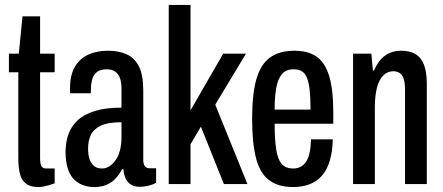

<svg xmlns="http://www.w3.org/2000/svg" viewBox="-20 -744 1789 776"><path d="M136 12Q102 12 84 -2.5Q66 -17 60 -43.5Q54 -70 54 -104V-452H16V-527H56L71 -678H142V-527H201V-452H142V-107Q142 -84 147 -73.5Q152 -63 167 -63H201V-3Q190 1 178 4.5Q166 8 155.5 10Q145 12 136 12Z M361 12Q334 12 312 3Q290 -6 275 -23.5Q260 -41 252.5 -68Q245 -95 245 -130Q245 -168 256 -200Q267 -232 292.5 -256.5Q318 -281 362 -295Q406 -309 471 -309V-385Q471 -411 465 -428Q459 -445 445.5 -454.5Q432 -464 411 -464Q384 -464 370 -451.5Q356 -439 351.5 -419Q347 -399 347 -375V-367H264Q263 -371 263 -376Q263 -381 263 -386Q263 -442 283.5 -475.5Q304 -509 338.5 -524Q373 -539 416 -539Q459 -539 491 -525Q523 -511 541 -476.5Q559 -442 559 -379V-98Q559 -81 565.5 -72.5Q572 -64 584 -64H611V-5Q598 2 580.5 6.5Q563 11 545 11Q523 11 508.5 1.5Q494 -8 487 -24.5Q480 -41 479 -60H473Q463 -40 448 -23.5Q433 -7 411.5 2.5Q390 12 361 12ZM393 -63Q407 -63 420.5 -71Q434 -79 446 -95Q458 -111 464.5 -135Q471 -159 471 -190V-250Q415 -250 386 -235.5Q357 -221 346.5 -197Q336 -173 336 -144Q336 -117 342.5 -99Q349 -81 361.5 -72Q374 -63 393 -63Z M662 0V-724H750V-298L882 -527H974L850 -321L980 0H885L792 -232L750 -161V0Z M1165 12Q1105 12 1068 -15.5Q1031 -43 1015 -104Q999 -165 999 -263Q999 -365 1016.5 -425Q1034 -485 1072 -512Q1110 -539 1170 -539Q1223 -539 1257.5 -516.5Q1292 -494 1309.5 -439.5Q1327 -385 1327 -289V-244H1090Q1090 -182 1096 -141.5Q1102 -101 1118 -82Q1134 -63 1165 -63Q1181 -63 1194 -69.5Q1207 -76 1216.5 -89.5Q1226 -103 1231 -125.5Q1236 -148 1237 -181H1325Q1324 -133 1313.5 -96.5Q1303 -60 1283 -36Q1263 -12 1233 0Q1203 12 1165 12ZM1090 -301H1235Q1235 -345 1232 -375.5Q1229 -406 1222 -426Q1215 -446 1201.5 -455Q1188 -464 1167 -464Q1136 -464 1119.5 -444.5Q1103 -425 1096.5 -388.5Q1090 -352 1090 -301Z M1407 0V-527H1481L1487 -459H1492Q1504 -488 1520.5 -505.5Q1537 -523 1557.5 -531Q1578 -539 1601 -539Q1636 -539 1659 -525.5Q1682 -512 1693.5 -482.5Q1705 -453 1705 -405V0H1617V-382Q1617 -398 1615 -411.5Q1613 -425 1607.5 -435Q1602 -445 1592.5 -450.5Q1583 -456 1569 -456Q1547 -456 1530 -440Q1513 -424 1504 -391.5Q1495 -359 1495 -309V0Z"/></svg>

Font: Archivo ExtraCondensed Medium
Style: Regular
Weight: 500
Width: 2
Designer: Hector Gatti
Foundry: Omnibus-Type
Version: Version 2.001